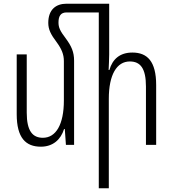

<svg xmlns="http://www.w3.org/2000/svg" viewBox="-20 -780 931 1034"><path d="M379 -453C379 -500 365 -531 335 -572C303 -614 295 -632 295 -659C295 -693 307 -713 338 -713H512V234H566V-248C566 -378 609 -449 679 -449C736 -449 766 -412 766 -314V0H821V-322C821 -450 773 -497 693 -497C626 -497 586 -462 569 -403H565C566 -432 568 -459 568 -487V-760H338C281 -760 240 -728 240 -657C240 -621 254 -594 285 -553C312 -516 324 -487 324 -451V-239C324 -109 281 -38 211 -38C156 -38 124 -74 124 -173V-487H70V-165C70 -37 119 10 200 10C264 10 307 -27 325 -85H329L335 0H379Z"/></svg>

Font: Noto Sans Armenian Condensed Light
Style: Regular
Weight: 300
Width: 3
Designer: Monotype Design Team
Foundry: Monotype Imaging Inc.
Version: Version 2.008